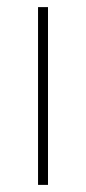

<svg xmlns="http://www.w3.org/2000/svg" viewBox="-20 -520 241 540"><path d="M115 -500V0H87V-500Z"/></svg>

Font: Elaine Sans ExtraLight
Style: Regular
Weight: 275
Designer: Wei Huang
Foundry: Wei Huang
Version: Version 2.001;December 24, 2019;FontCreator 12.0.0.2547 64-b